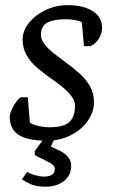

<svg xmlns="http://www.w3.org/2000/svg" viewBox="-20 -533 443 740"><path d="M160.6 9.4Q87.1 9.4 52.3 -13.1Q17.5 -35.7 17.5 -81.7Q17.5 -94.6 25.9 -112.4Q34.2 -130.2 45.1 -144.1Q56 -158.1 62.3 -158.1H87.1L95.2 -59.9Q107.1 -52.4 128.2 -47.5Q149.4 -42.5 170.1 -42.5Q224.5 -42.5 246.8 -62.2Q269 -81.9 269 -125.6Q269 -145.2 254.8 -163.3Q240.5 -181.4 218.2 -199.7Q196 -217.9 170.4 -234.9Q145.5 -252.7 121.5 -273.3Q97.5 -293.9 82.4 -320.3Q67.2 -346.6 67.2 -380.3Q67.2 -414.8 91.7 -445Q116.1 -475.3 155.7 -494.2Q195.2 -513.1 240.4 -513.1Q302.7 -513.1 338.1 -489.7Q373.4 -466.3 373.4 -426.1Q373.4 -403.4 361 -383.7Q348.5 -363.9 328.5 -355.1H303.6L295.3 -447.6Q284.7 -452.8 268.1 -455.8Q251.5 -458.8 236.3 -458.8Q184 -458.8 160.8 -444.8Q137.7 -430.8 137.7 -399.2Q137.7 -380.9 151.5 -362.8Q165.3 -344.7 187.6 -327.3Q209.9 -310 233.8 -292.1Q263.2 -270.9 287.7 -248.7Q312.2 -226.4 327.2 -199.8Q342.1 -173.2 342.1 -140Q342.1 -99.7 317.3 -65.7Q292.5 -31.7 251.2 -11.1Q209.8 9.4 160.6 9.4ZM154.7 186.6Q120.7 186.6 98.8 177Q77 167.3 64.6 157.8L84.9 129Q96.6 137 115.4 142.3Q134.2 147.7 149.8 147.7Q167.2 147.7 179.2 141.1Q191.1 134.6 191.1 119Q191.1 108.1 182.9 101.4Q174.6 94.6 159.7 87.9L114 65L113.9 49.4L149.8 0H190.7L176.2 32.1L204.2 45Q227.2 55 240.8 70.1Q254.4 85.1 254.4 106.5Q254.4 142.6 226.5 164.6Q198.5 186.6 154.7 186.6Z"/></svg>

Font: Faustina Light
Style: Italic
Weight: 300
Italic angle: -8°
Designer: Alfonso Garcia
Foundry: http://www.omnibus-type.com
Version: Version 1.200